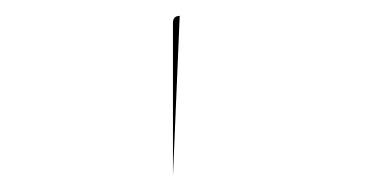

<svg xmlns="http://www.w3.org/2000/svg" viewBox="-20 -694 476 242"><path d="M206.5 -674C200.8 -674 198 -671 198 -665V-472ZM195 -472Z"/></svg>

Font: Proton
Style: Bk
Weight: 500
Version: Version 1.017